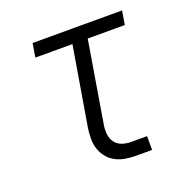

<svg xmlns="http://www.w3.org/2000/svg" viewBox="-101 -625 702 720"><g transform="rotate(-20 250.0 -265.0)"><path d="M322 0Q301 0 280.5 -3.5Q260 -7 242 -16.5Q224 -26 211.5 -41.5Q199 -57 192.5 -76Q186 -95 186 -116.5Q186 -138 189 -159L242 -475H94L103 -530H460L451 -475H303L249 -150Q246 -132 248 -113.5Q250 -95 260 -81Q270 -67 287 -61Q304 -55 322 -55H387V0Z"/></g></svg>

Font: Iosevka Slab Light
Style: Italic
Weight: 300
Italic angle: -9°
Monospace: yes
Designer: Belleve Invis
Foundry: Belleve Invis
Version: Version 11.1.1; ttfautohint (v1.8.3)